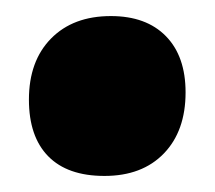

<svg xmlns="http://www.w3.org/2000/svg" viewBox="-20 -380 268 239"><path d="M211 -265Q211 -217 184 -189Q157 -161 110 -161Q64 -161 40 -185.5Q16 -210 16 -256Q16 -304 43.5 -332Q71 -360 118 -360Q162 -360 186.5 -335Q211 -310 211 -265Z"/></svg>

Font: Luna Sans Black
Style: Regular
Weight: 900
Designer: Juan Pablo del Peral
Foundry: Huerta Tipografica
Version: Version 2.001; ttfautohint (v1.5)